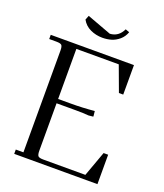

<svg xmlns="http://www.w3.org/2000/svg" viewBox="-157 -980 927 1084"><g transform="rotate(20 306.5 -438.0)"><path d="M22 -676.8V-702.1H522V-524.9H496.1L439.9 -676.8H185.1V-376H259.8Q333 -376 402.8 -382.8L405.8 -355V-350.1L377.9 -347.2Q348.1 -350.1 300.8 -350.1H185.1V-65.9Q185.1 -41 192.1 -33.4Q199.2 -25.9 224.1 -25.9H476.1L530.8 -176.8H558.1V0H58.1V-25.9H104V-637.2Q104 -662.1 96.9 -669.4Q89.8 -676.8 64.9 -676.8ZM176.8 -850.1 187 -876 333 -821.8Q385.3 -824.7 409.2 -876L433.1 -867.2Q422.9 -838.4 400.9 -819.6Q378.9 -800.8 354 -793.5Q329.1 -786.1 300.8 -786.1Q262.2 -786.1 228.5 -801.8Q194.8 -817.4 176.8 -850.1Z"/></g></svg>

Font: Dihjauti S
Style: Regular
Weight: 400
Designer: T. Christopher White
Version: Version 3.0.0